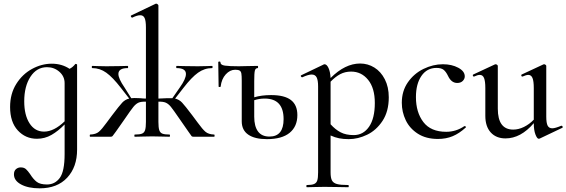

<svg xmlns="http://www.w3.org/2000/svg" viewBox="-20 -745 3086 1046"><path d="M393 -397Q395 -397 397.5 -395.5Q400 -394 400 -393V70Q400 165 346 223Q292 281 196 281Q134 281 95 260Q56 239 56 205Q56 186 67 176.5Q78 167 93 167Q111 167 121.5 176.5Q132 186 145 205Q162 232 180.5 246Q199 260 236 260Q279 260 305.5 224.5Q332 189 332 94V-67Q297 -31 260.5 -10Q224 11 181 11Q119 11 77 -34.5Q35 -80 35 -162Q35 -234 68.5 -287.5Q102 -341 154.5 -369.5Q207 -398 262 -398Q317 -398 359 -370Q377 -379 390 -396Q391 -397 393 -397ZM332 -84V-292Q332 -329 303.5 -354Q275 -379 236 -379Q180 -379 146 -327Q112 -275 112 -193Q112 -118 141 -73Q170 -28 220 -28Q274 -28 332 -84Z M1147 0H1035Q1027 0 1024 -3Q1021 -6 1004.5 -30.5Q988 -55 959 -96Q924 -147 911 -163Q898 -179 883.5 -185.5Q869 -192 843 -191V-81Q843 -51 847.5 -36.5Q852 -22 864.5 -17Q877 -12 904 -12Q906 -12 906 -6Q906 0 904 0Q877 0 862 -1L809 -2L756 -1Q741 0 714 0Q712 0 712 -6Q712 -12 714 -12Q741 -12 753.5 -17Q766 -22 770.5 -36.5Q775 -51 775 -81V-191Q748 -192 734 -185.5Q720 -179 706.5 -162.5Q693 -146 659 -96L612 -29Q596 -7 593 -3.5Q590 0 582 0H471Q469 0 469 -6Q469 -12 471 -12Q502 -13 518.5 -27Q535 -41 561 -77L590 -116Q630 -169 646 -186Q662 -203 684 -208L638 -267Q594 -324 559 -349Q524 -374 483 -374Q480 -374 480 -380Q480 -386 483 -386Q500 -386 510 -385L560 -384L638 -385Q652 -386 676 -386Q678 -386 678 -380Q678 -374 676 -374Q625 -374 625 -342Q625 -317 658 -269L695 -210Q701 -211 713 -211L744 -210Q762 -208 775 -208V-595Q775 -631 768 -646.5Q761 -662 744 -662Q727 -662 701 -649H700Q696 -649 693.5 -654Q691 -659 695 -661L829 -725H831Q835 -725 839 -721.5Q843 -718 843 -715V-208Q897 -211 919 -210L960 -269Q993 -315 993 -342Q993 -374 942 -374Q940 -374 940 -380Q940 -386 942 -386Q966 -386 980 -385L1058 -384L1108 -385Q1118 -386 1136 -386Q1138 -386 1138 -380Q1138 -374 1136 -374Q1094 -374 1059 -349Q1024 -324 980 -267L934 -208Q956 -203 972 -186Q988 -169 1028 -116L1057 -77Q1083 -41 1099.5 -27Q1116 -13 1147 -12Q1149 -12 1149 -6Q1149 0 1147 0Z M1600 -118Q1600 -56 1558 -21.5Q1516 13 1434 13Q1368 13 1332.5 -11.5Q1297 -36 1297 -84V-305Q1297 -332 1295 -344Q1293 -356 1285.5 -360.5Q1278 -365 1261 -365Q1233 -365 1210 -340Q1187 -315 1182 -273Q1182 -271 1176.5 -271Q1171 -271 1171 -273L1169 -405Q1169 -410 1175 -410Q1181 -410 1181 -405Q1181 -391 1205 -387.5Q1229 -384 1281 -384Q1309 -384 1327 -385L1384 -386Q1386 -386 1386 -380Q1386 -374 1384 -374Q1372 -374 1368.5 -360.5Q1365 -347 1365 -303V-215Q1405 -227 1457 -227Q1530 -227 1565 -200Q1600 -173 1600 -118ZM1525 -96Q1525 -208 1422 -208Q1392 -208 1365 -199V-109Q1365 -57 1385.5 -29Q1406 -1 1448 -1Q1525 -1 1525 -96Z M2098 -215Q2098 -138 2064 -86.5Q2030 -35 1980 -11Q1930 13 1880 13Q1851 13 1828 8.5Q1805 4 1781 -7V194Q1781 224 1788.5 238Q1796 252 1815.5 257.5Q1835 263 1877 263Q1880 263 1880 269Q1880 275 1877 275Q1842 275 1822 274L1747 273L1691 274Q1677 275 1652 275Q1649 275 1649 269Q1649 263 1652 263Q1678 263 1691 257.5Q1704 252 1708.5 238Q1713 224 1713 194V-274Q1713 -308 1705 -323.5Q1697 -339 1678 -339Q1660 -339 1627 -324H1626Q1622 -324 1619.5 -328.5Q1617 -333 1621 -335L1742 -393Q1744 -395 1748 -395Q1760 -395 1769.5 -375Q1779 -355 1781 -320Q1860 -399 1942 -399Q1984 -399 2019.5 -377Q2055 -355 2076.5 -313Q2098 -271 2098 -215ZM2022 -184Q2022 -265 1985.5 -310Q1949 -355 1893 -355Q1860 -355 1833.5 -341Q1807 -327 1781 -300V-68Q1807 -39 1836 -24Q1865 -9 1907 -9Q1959 -9 1990.5 -54.5Q2022 -100 2022 -184Z M2169 -185Q2169 -249 2202 -296.5Q2235 -344 2287 -369.5Q2339 -395 2393 -395Q2441 -395 2476.5 -376Q2512 -357 2512 -329Q2512 -315 2501 -304Q2490 -293 2471 -293Q2439 -293 2421 -331Q2410 -354 2397 -364.5Q2384 -375 2358 -375Q2306 -375 2276 -331.5Q2246 -288 2246 -216Q2246 -133 2286.5 -80Q2327 -27 2411 -27Q2465 -27 2510 -58H2512Q2515 -58 2517.5 -55Q2520 -52 2517 -50Q2482 -18 2446 -3Q2410 12 2366 12Q2301 12 2256.5 -16.5Q2212 -45 2190.5 -90Q2169 -135 2169 -185Z M3039 -60Q3043 -60 3045 -55.5Q3047 -51 3044 -49L2920 10Q2918 11 2915 11Q2906 11 2897 -12.5Q2888 -36 2888 -74Q2817 9 2734 9Q2683 9 2653.5 -23.5Q2624 -56 2624 -114V-265Q2624 -303 2617 -320Q2610 -337 2594 -337Q2582 -337 2563 -328H2561Q2557 -328 2556 -333Q2555 -338 2558 -339L2676 -394L2680 -395Q2684 -395 2688 -392Q2692 -389 2692 -386V-153Q2692 -39 2776 -39Q2805 -39 2834.5 -53.5Q2864 -68 2888 -93V-265Q2888 -303 2881 -320Q2874 -337 2858 -337Q2847 -337 2827 -328H2825Q2821 -328 2820 -333Q2819 -338 2822 -339L2940 -394L2944 -395Q2948 -395 2952 -392Q2956 -389 2956 -386V-110Q2956 -75 2963.5 -60.5Q2971 -46 2989 -46Q3004 -46 3038 -60Z"/></svg>

Font: Cormorant Infant Medium
Style: Regular
Weight: 500
Designer: Christian Thalmann (Catharsis Fonts)
Version: Version 3.000